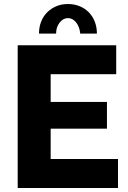

<svg xmlns="http://www.w3.org/2000/svg" viewBox="-20 -935 639 955"><path d="M318 -845Q294 -845 276.5 -822.5Q259 -800 259 -768H174Q174 -800 184.5 -827Q195 -854 214.5 -873.5Q234 -893 260 -904Q286 -915 318 -915Q350 -915 376.5 -904Q403 -893 422 -873.5Q441 -854 451.5 -827Q462 -800 462 -768H379Q376 -802 358.5 -823.5Q341 -845 318 -845ZM567 -144V0H68V-710H558V-566H232V-428H512V-295H232V-144Z"/></svg>

Font: Oxford Sans
Style: Regular
Weight: 800
Designer: Matt McInerney, Pablo Impallari, Rodrigo Fuenzalida
Foundry: Matt McInerney, Pablo Impallari, Rodrigo Fuenzalida
Version: Version 3.000g; ttfautohint (v1.5) -l 8 -r 28 -G 28 -x 14 -D